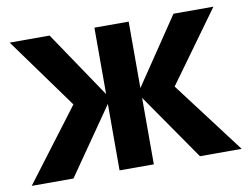

<svg xmlns="http://www.w3.org/2000/svg" viewBox="-65 -644 949 734"><g transform="rotate(-10 409.5 -277.0)"><path d="M2 0 213 -279 14 -554H169L343 -296V-554H476V-296L650 -554H805L606 -279L817 0H655L476 -258V0H343V-258L164 0Z"/></g></svg>

Font: Involve
Style: Bold
Weight: 700
Designer: Stefan Peev
Foundry: Context Ltd.
Version: Version 1.001